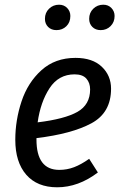

<svg xmlns="http://www.w3.org/2000/svg" viewBox="-20 -784 514 816"><path d="M135 -197V-191Q135 -62 232 -62Q265 -62 295 -73.5Q325 -85 359 -109L396 -51Q313 12 223 12Q138 12 91.5 -41.5Q45 -95 45 -190Q45 -273 71.5 -353Q98 -433 156 -485.5Q214 -538 301 -538Q373 -538 412.5 -500.5Q452 -463 452 -407Q452 -305 368.5 -260Q285 -215 135 -197ZM140 -264Q255 -278 309 -308.5Q363 -339 363 -404Q363 -432 347 -450Q331 -468 297 -468Q229 -468 190.5 -409Q152 -350 140 -264ZM171 -704Q171 -730 188.5 -747Q206 -764 231 -764Q252 -764 265.5 -750Q279 -736 279 -716Q279 -689 262 -672.5Q245 -656 220 -656Q198 -656 184.5 -669.5Q171 -683 171 -704ZM359 -704Q359 -730 376.5 -747Q394 -764 419 -764Q440 -764 453.5 -750Q467 -736 467 -716Q467 -690 450 -673Q433 -656 408 -656Q386 -656 372.5 -669.5Q359 -683 359 -704Z"/></svg>

Font: Fira Sans Condensed
Style: Italic
Weight: 400
Width: 3
Italic angle: -8°
Designer: bBox Type GmbH & Carrois Corporate GbR & Edenspiekermann AG
Foundry: bBox Type GmbH & Carrois Corporate GbR & Edenspiekermann AG
Version: Version 4.301